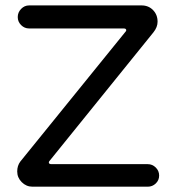

<svg xmlns="http://www.w3.org/2000/svg" viewBox="-20 -703 663 724"><path d="M44.9 -56.6Q44.9 -78.1 56.6 -93.8L452.1 -582Q456.1 -585.9 456.1 -588.9Q456.1 -595.7 446.3 -595.7H89.8Q72.3 -595.7 59.6 -608.4Q46.9 -621.1 46.9 -638.7Q46.9 -656.2 59.6 -669.4Q72.3 -682.6 89.8 -682.6H513.7Q540 -682.6 557.1 -665Q574.2 -647.5 574.2 -621.1Q574.2 -600.6 558.6 -581.1L168 -97.7Q164.1 -93.8 164.1 -90.8Q164.1 -84 173.8 -84H537.1Q554.7 -84 567.4 -71.3Q580.1 -58.6 580.1 -41Q580.1 -23.4 567.4 -11.2Q554.7 1 537.1 1H102.5Q79.1 1 62 -16.1Q44.9 -33.2 44.9 -56.6Z"/></svg>

Font: jf-openhuninn-2.0
Style: Regular
Weight: 400
Designer: [Kosugi Maru]
Designed by MOTOYA      

[Varela Round]
Joe Prince (Latin component); Avraham Cornfeld (Hebrew component)
Foundry: justfont CO.,LTD.
Version: 2.0